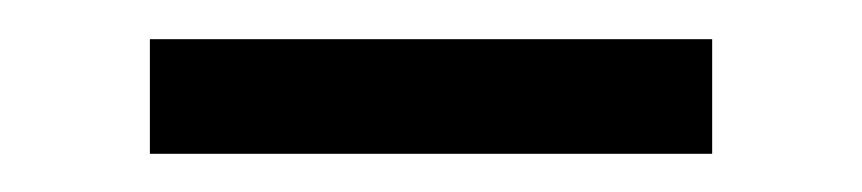

<svg xmlns="http://www.w3.org/2000/svg" viewBox="-20 -694 440 98"><path d="M56.5 -674H343.5V-615.5H56.5Z"/></svg>

Font: Lato
Style: Regular
Weight: 400
Designer: Lukasz Dziedzic with Adam Twardoch and Botio Nikoltchev
Foundry: tyPoland Lukasz Dziedzic
Version: Version 2.010; 2014-09-01; http://www.latofonts.com/; ttfaut